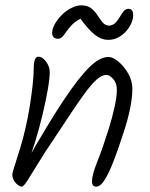

<svg xmlns="http://www.w3.org/2000/svg" viewBox="-20 -715 561 718"><path d="M166 -445Q166 -422 158.5 -379Q151 -336 139 -286Q127 -236 112.5 -188.5Q98 -141 84 -109L72 -99Q115 -174 150.5 -233Q186 -292 215.5 -336.5Q245 -381 269.5 -412.5Q294 -444 314.5 -464Q335 -484 352.5 -493Q370 -502 386 -502Q402 -502 423 -484.5Q444 -467 459.5 -440Q475 -413 475 -383Q475 -351 466.5 -309Q458 -267 442 -219Q424 -163 406.5 -117Q389 -71 372.5 -44Q356 -17 340 -17Q332 -17 328 -22Q324 -27 324 -37Q324 -61 344 -111Q364 -161 386 -231Q400 -276 408.5 -315Q417 -354 417 -379Q417 -405 403 -420Q389 -435 378 -435Q361 -435 341 -417Q321 -399 296.5 -365.5Q272 -332 242 -286.5Q212 -241 176 -187Q148 -146 124 -106.5Q100 -67 84 -42Q68 -17 62 -17Q57 -17 50.5 -21Q44 -25 38.5 -31Q33 -37 29.5 -45.5Q26 -54 26 -63Q26 -68 34.5 -94.5Q43 -121 55 -159.5Q67 -198 76 -239Q85 -278 91.5 -319Q98 -360 102 -396.5Q106 -433 106 -456Q106 -479 110 -491Q114 -503 124 -503Q133 -503 142.5 -495Q152 -487 159 -473.5Q166 -460 166 -445ZM284 -695Q307 -695 321 -684Q335 -673 344.5 -658Q354 -643 363.5 -631.5Q373 -620 387 -619Q402 -620 411.5 -629.5Q421 -639 428 -651.5Q435 -664 442.5 -673Q450 -682 461 -682Q478 -682 478 -658Q478 -644 471 -628Q464 -612 451.5 -598Q439 -584 422 -575Q405 -566 385 -566Q358 -566 333.5 -586Q309 -606 281 -645Q263 -636 250.5 -623.5Q238 -611 229.5 -598.5Q221 -586 213.5 -578Q206 -570 197 -570Q186 -570 180.5 -576Q175 -582 175 -591Q175 -607 185 -625Q195 -643 211 -659Q227 -675 246.5 -685Q266 -695 284 -695Z"/></svg>

Font: Kalam Variable Light
Style: Regular
Weight: 300
Designer: Lipi Raval, Jonny Pinhorn
Foundry: Indian Type Foundry
Version: Version 3.000